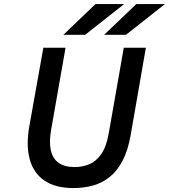

<svg xmlns="http://www.w3.org/2000/svg" viewBox="-20 -942 857 974"><path d="M352 12Q260.5 12 205 -26.2Q149.5 -64.5 130.5 -135Q111.5 -205.5 129 -303L200 -700H312.5L239 -281Q228.5 -221.5 237.8 -179.8Q247 -138 277 -116.2Q307 -94.5 359 -94.5Q398.5 -94.5 433.2 -109Q468 -123.5 493.8 -160.5Q519.5 -197.5 531.5 -265L608 -700H720L643 -257.5Q629.5 -180.5 602.8 -128.5Q576 -76.5 538 -45.5Q500 -14.5 453 -1.2Q406 12 352 12ZM508.5 -765.5 671.5 -921.5H817L619 -765.5ZM301.5 -765.5 464.5 -921.5H610L412 -765.5Z"/></svg>

Font: Overpass SemiBold
Style: Italic
Weight: 600
Italic angle: -10°
Designer: Delve Withrington, Dave Bailey, Thomas Jockin
Foundry: Delve Fonts LLC
Version: Version 4.000